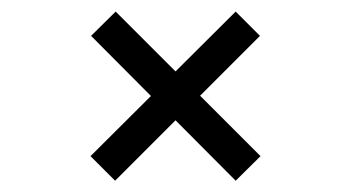

<svg xmlns="http://www.w3.org/2000/svg" viewBox="-20 -472 610 332"><path d="M136.5 -202 241 -306 137.5 -410 180 -452 283.5 -348.5 387.5 -452 429.5 -410 326 -306.5 430.5 -202 387.5 -159.5 283.5 -264 179 -159.5Z"/></svg>

Font: League Mono Narrow Light
Style: Regular
Weight: 300
Width: 3
Designer: Tyler Finck
Foundry: The League of Moveable Type / Tyler Finck
Version: Version 2.210